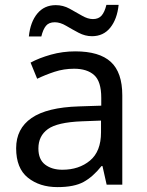

<svg xmlns="http://www.w3.org/2000/svg" viewBox="-20 -755 601 785"><path d="M288 -545Q386 -545 433 -502Q480 -459 480 -365V0H416L399 -76H395Q360 -32 321.5 -11Q283 10 215 10Q142 10 94 -28.5Q46 -67 46 -149Q46 -229 109 -272.5Q172 -316 303 -320L394 -323V-355Q394 -422 365 -448Q336 -474 283 -474Q241 -474 203 -461.5Q165 -449 132 -433L105 -499Q140 -518 188 -531.5Q236 -545 288 -545ZM314 -259Q214 -255 175.5 -227Q137 -199 137 -148Q137 -103 164.5 -82Q192 -61 235 -61Q303 -61 348 -98.5Q393 -136 393 -214V-262ZM98 -606Q104 -665 132.5 -699.5Q161 -734 208 -734Q238 -734 264.5 -719.5Q291 -705 315 -691Q339 -677 360 -677Q383 -677 395.5 -691.5Q408 -706 415 -735H465Q459 -677 431 -642Q403 -607 356 -607Q328 -607 301.5 -621Q275 -635 250.5 -649.5Q226 -664 204 -664Q180 -664 168 -649.5Q156 -635 149 -606Z"/></svg>

Font: Noto Sans Pau Cin Hau
Style: Regular
Weight: 400
Designer: Monotype Design Team
Foundry: Monotype Imaging Inc.
Version: Version 2.002; ttfautohint (v1.8.4.7-5d5b)